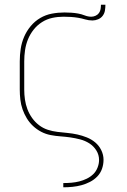

<svg xmlns="http://www.w3.org/2000/svg" viewBox="-20 -581 540 816"><path d="M249 215V197H250Q267 197 284 195.5Q301 194 317 190Q333 186 348.5 178.5Q364 171 376 159.5Q388 148 394.5 131.5Q401 115 401 99Q401 77 389.5 58.5Q378 40 360 28.5Q342 17 321 11.5Q300 6 279 3Q258 0 237 -1.5Q216 -3 195 -7Q174 -11 155 -21Q136 -31 120.5 -45.5Q105 -60 94 -78Q83 -96 76 -116Q69 -136 66.5 -157.5Q64 -179 64 -200V-320Q64 -347 68 -373.5Q72 -400 82.5 -424.5Q93 -449 110.5 -470Q128 -491 151 -504.5Q174 -518 200.5 -523Q227 -528 254 -528Q269 -528 283.5 -527Q298 -526 312 -523.5Q326 -521 340 -515.5Q354 -510 368 -510Q377 -510 386 -514Q395 -518 400.5 -525.5Q406 -533 407.5 -542.5Q409 -552 409 -561H428Q428 -549 426 -536.5Q424 -524 416.5 -514Q409 -504 397 -499Q385 -494 373 -494Q357 -494 342 -498.5Q327 -503 312 -505.5Q297 -508 281.5 -509Q266 -510 250 -510Q226 -510 202.5 -505Q179 -500 158.5 -487Q138 -474 123 -455Q108 -436 99 -414Q90 -392 86.5 -368Q83 -344 83 -320V-200Q83 -179 86 -158Q89 -137 96.5 -117Q104 -97 116.5 -79.5Q129 -62 146 -49Q163 -36 183 -29.5Q203 -23 224 -20.5Q245 -18 266.5 -16Q288 -14 308.5 -9.5Q329 -5 349 3Q369 11 385 24.5Q401 38 410.5 57.5Q420 77 420 98Q420 118 413.5 136.5Q407 155 393.5 169Q380 183 362.5 192Q345 201 326.5 206Q308 211 288.5 213Q269 215 250 215Z"/></svg>

Font: Iosevka Thin
Style: Regular
Weight: 100
Monospace: yes
Designer: Belleve Invis
Foundry: Belleve Invis
Version: Version 32.5.0; ttfautohint (v1.8.4)